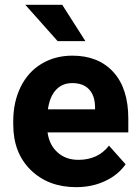

<svg xmlns="http://www.w3.org/2000/svg" viewBox="-20 -770 581 800"><path d="M35.2 0ZM297.4 9.8Q181.2 9.8 108.2 -61.5Q35.2 -132.8 35.2 -251.5V-265.1Q35.2 -344.7 65.9 -407.5Q96.7 -470.2 153.1 -504.2Q209.5 -538.1 281.7 -538.1Q390.1 -538.1 452.4 -469.7Q514.6 -401.4 514.6 -275.9V-218.3H178.2Q185.1 -166.5 219.5 -135.3Q253.9 -104 306.6 -104Q388.2 -104 434.1 -163.1L503.4 -85.4Q471.7 -40.5 417.5 -15.4Q363.3 9.8 297.4 9.8ZM281.2 -423.8Q239.3 -423.8 213.1 -395.5Q187 -367.2 179.7 -314.5H376V-325.7Q375 -372.6 350.6 -398.2Q326.2 -423.8 281.2 -423.8ZM335.9 -598.6H220.2L85.4 -750H239.3Z"/></svg>

Font: Roboto
Style: Bold
Weight: 700
Designer: Google
Version: Version 2.134; 2016; ttfautohint (v1.6)